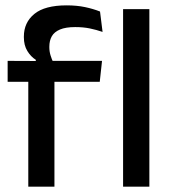

<svg xmlns="http://www.w3.org/2000/svg" viewBox="-20 -696 641 716"><path d="M228.5 -676Q266.5 -676 297.2 -669.5Q328 -663 353 -653L362.5 -577Q339 -585 314.8 -590Q290.5 -595 260.5 -595Q225 -595 203.8 -586Q182.5 -577 173.2 -560.8Q164 -544.5 164 -522V-520Q164 -504 168.5 -489.5Q173 -475 178.5 -463.5L113.5 -461.5V-473Q95 -484.5 82 -505.8Q69 -527 69 -557V-559.5Q69 -612 108 -644Q147 -676 228.5 -676ZM85.5 0V-440.5H183V0ZM8.5 -391V-469L123 -468.5L163 -469H360.5L352 -391ZM439 0V-662H537V0Z"/></svg>

Font: Anek Gujarati Medium
Style: Regular
Weight: 500
Designer: Mrunmayee Ghaisas (Gujarati), Yesha Goshar (Latin)
Foundry: Ek Type
Version: Version 1.003